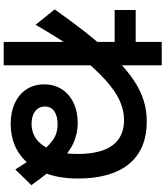

<svg xmlns="http://www.w3.org/2000/svg" viewBox="52 -880 896 1040"><g transform="rotate(90 500.0 -360.0)"><path d="M650 30Q587 30 538.5 7.5Q490 -15 463.5 -56Q437 -97 437 -152Q437 -206 463.5 -247Q490 -288 537.5 -310.5Q585 -333 647 -333Q705 -333 756.5 -309Q808 -285 862.5 -230Q917 -175 983 -82L898 5Q855 -64 822.5 -108.5Q790 -153 763 -178.5Q736 -204 710 -214Q684 -224 654 -224Q608 -224 582.5 -206Q557 -188 557 -155Q557 -122 582.5 -102.5Q608 -83 650 -83Q702 -83 738.5 -113Q775 -143 794.5 -199Q814 -255 814 -333Q814 -458 767.5 -521Q721 -584 630 -584Q578 -584 525.5 -560.5Q473 -537 412 -482Q351 -427 274 -332L256 -329Q221 -279 185 -222Q149 -165 114 -105L31 -208Q112 -323 180 -406.5Q248 -490 307 -547.5Q366 -605 420 -640Q474 -675 527 -691Q580 -707 637 -707Q788 -707 867.5 -611.5Q947 -516 947 -333Q947 -222 911 -140Q875 -58 808.5 -14Q742 30 650 30ZM207 68V-533H34V-647H207V-788H334V68Z"/></g></svg>

Font: M PLUS 1
Style: Bold
Weight: 700
Designer: Coji Morishita
Foundry: UNDERFOREST DESIGN
Version: Version 1.001